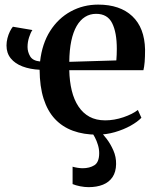

<svg xmlns="http://www.w3.org/2000/svg" viewBox="-20 -558 654 812"><path d="M390 11.5Q333.5 11.5 288.5 -5Q243.5 -21.5 212.2 -55Q181 -88.5 164.5 -140.2Q148 -192 147.5 -263Q107 -265 75.2 -277Q43.5 -289 25.5 -311.2Q7.5 -333.5 7.5 -365.5Q7.5 -381 11.5 -396.5Q15.5 -412 21.8 -424.8Q28 -437.5 34.5 -445L117 -431Q109.5 -420.5 103 -400.2Q96.5 -380 96.5 -359.5Q96.5 -338.5 107.5 -319.8Q118.5 -301 149.5 -298Q158 -373.5 192.2 -427.2Q226.5 -481 279.5 -509.8Q332.5 -538.5 395 -538.5Q487.5 -538.5 539.5 -489.5Q591.5 -440.5 593.5 -348.5Q593.5 -317 591.8 -296Q590 -275 586.5 -261H273Q274 -214 283.5 -175Q293 -136 311.8 -107.8Q330.5 -79.5 358.5 -64.2Q386.5 -49 425 -49Q463 -49 502 -62.2Q541 -75.5 563 -93L578 -60Q562 -43 532.5 -26.5Q503 -10 466 0.8Q429 11.5 390 11.5ZM273 -296.5 472 -302.5Q473 -314.5 473.5 -327.2Q474 -340 474 -351.5Q474 -421 454.2 -460.2Q434.5 -499.5 386.5 -499.5Q360.5 -499.5 339.8 -486.5Q319 -473.5 304.2 -448Q289.5 -422.5 281.5 -384.8Q273.5 -347 273 -296.5ZM354.5 233.5Q338 233.5 319 229.8Q300 226 287 220.5V147Q297 150 309.2 151.8Q321.5 153.5 329 153.5Q359 153.5 379.2 140.8Q399.5 128 399.5 89.5Q399.5 72.5 394.2 55Q389 37.5 381.2 22.8Q373.5 8 366 -1.5L389 -6L404 -1.5Q416 9.5 431.8 30.2Q447.5 51 459.5 78.2Q471.5 105.5 471 136Q470.5 169 456 190.8Q441.5 212.5 415.5 223Q389.5 233.5 354.5 233.5Z"/></svg>

Font: Merriweather 96pt SemiBold
Style: Regular
Weight: 600
Version: Version 2.100